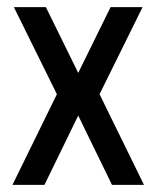

<svg xmlns="http://www.w3.org/2000/svg" viewBox="-20 -520 440 540"><path d="M291 -500H381L260 -255L385 0H295L200 -195L105 0H15L140 -255L19 -500H109L200 -315Z"/></svg>

Font: Cuprum
Style: Regular
Weight: 400
Designer: Jovanny Lemonad
Foundry: Jovanny Lemonad
Version: Version 1.002